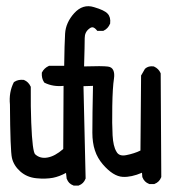

<svg xmlns="http://www.w3.org/2000/svg" viewBox="-20 -575 540 612"><path d="M213.9 16.1Q206.1 13.2 200.9 8.1Q195.8 2.9 192.9 -4.9L192.4 -5.4V-6.3L190.4 -23.9Q168.9 -12.2 148.9 -8.3Q125.5 -3.9 96.2 -6.8Q65.9 -9.8 44.9 -28.3Q23.9 -46.9 18.1 -71.3Q12.7 -94.7 11.7 -241.7Q7.8 -280.8 23.9 -312.5L24.9 -313.5L26.4 -314.5Q38.6 -322.3 55.7 -320.3H56.2L57.1 -319.8Q70.8 -314 77.6 -299.3L78.1 -298.3V-296.9Q77.6 -232.4 79.6 -183.8Q81.5 -135.3 84.7 -111.3Q87.9 -87.4 91.8 -83.5Q107.4 -68.8 130.9 -72.8Q154.8 -76.7 181.6 -100.1L182.6 -301.3Q149.4 -297.9 122.6 -311L121.1 -312L120.1 -313.5Q116.2 -319.3 114.5 -326.7Q112.8 -334 113.3 -342.3V-343.3L113.8 -344.2Q120.6 -357.9 135.3 -364.7L136.2 -365.2H137.7H184.6Q185.5 -435.1 187.5 -467.8Q188.5 -485.4 195.8 -501.7Q203.1 -518.1 216.3 -532.7Q244.1 -563.5 279.8 -552.2Q313 -542.5 322.8 -531.7Q333.5 -520.5 331.1 -500.5V-499.5L330.6 -499Q327.6 -491.7 322.5 -486.1Q317.4 -480.5 310.1 -477.1L309.1 -476.6H307.6H293H290L288.6 -478.5Q281.7 -486.8 276.1 -487.8Q270.5 -488.8 264.2 -483.4Q250 -472.7 250 -453.6Q250 -442.9 249.5 -420.4Q249 -397.9 248 -363.3Q306.2 -365.2 324.2 -362.8Q336.4 -361.3 341.1 -351.1Q345.7 -340.8 343.3 -324.7Q338.9 -296.4 337.9 -236.8Q336.9 -176.8 338.9 -143.1Q339.8 -126.5 342.8 -113.5Q345.7 -100.6 351.1 -91.8Q359.4 -75.7 382.8 -80.6Q395 -83 406.5 -86.7Q418 -90.3 427.7 -95.2L429.7 -333V-334.5L430.7 -335.9L441.4 -354.5L441.9 -355.5L442.4 -356Q453.1 -365.7 469.7 -363.3H470.2L471.2 -362.8Q485.8 -356 491.7 -342.3L492.2 -340.8V-339.8L494.1 -11.7V-10.7L493.7 -9.8Q487.8 5.4 472.7 11.2L471.7 11.7H470.7H457H456.1L455.1 11.2Q439.9 5.4 434.1 -9.8L433.6 -10.3V-11.2L432.6 -24.4Q398.4 -9.8 371.6 -11.2Q340.8 -12.7 307.6 -51.3Q299.3 -61 293 -72Q286.6 -83 282.5 -95.7Q278.3 -108.4 276.4 -122.3Q274.4 -136.2 274.4 -151.9Q274.4 -180.7 274.9 -218.3Q275.4 -255.9 276.4 -301.3L246.1 -300.3L252.9 -6.8V-5.9L252.4 -4.9Q246.6 10.3 231.4 16.1L230.5 16.6H229.5H215.8H214.8Z"/></svg>

Font: NaikaiFont
Style: SemiBold
Weight: 600
Version: Version 1.89